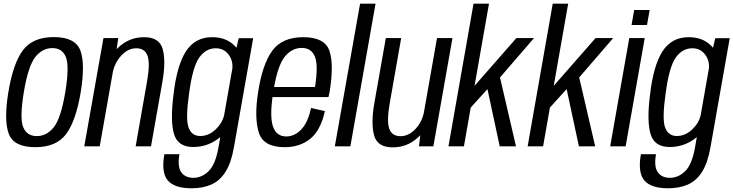

<svg xmlns="http://www.w3.org/2000/svg" viewBox="-20 -805 4034 1056"><path d="M174 4.5Q56.5 4.5 28.5 -68.5Q0.5 -141.5 26 -298.5Q52.5 -457.5 106.5 -529.2Q160.5 -601 276 -601Q393.5 -601 421.5 -528.5Q449.5 -456 424 -298.5Q397.5 -139.5 343.5 -67.5Q289.5 4.5 174 4.5ZM182.5 -56.5Q237 -56.5 276 -105.5Q315 -154.5 339 -298Q362.5 -441 342.5 -490.8Q322.5 -540.5 268 -540.5Q213 -540.5 174 -491.2Q135 -442 111 -298Q87.5 -155.5 107.5 -106Q127.5 -56.5 182.5 -56.5Z M443.5 0 549 -595.5H630.5L621.5 -534.5Q627 -540.5 633 -546Q692.5 -600.5 772.5 -600.5Q857 -600.5 875 -534.5Q893 -468.5 873.5 -356.5L810.5 0H726L788.5 -355.5Q806.5 -456.5 791.5 -498Q776.5 -539.5 730 -539.5Q684 -539.5 646.5 -499Q613.5 -463.5 601.5 -413.5L528.5 0Z M1033.5 230.5Q939.5 230.5 902.8 187.2Q866 144 884 43H967Q955 111.5 976.8 142.2Q998.5 173 1044 173Q1089 173 1126.8 137Q1164.5 101 1181.5 6.5L1191.5 -51Q1184 -45 1176 -39Q1116.5 3.5 1042 3.5Q957.5 3.5 936.8 -68.8Q916 -141 934 -282Q952 -443 1002.2 -521.8Q1052.5 -600.5 1146.5 -600.5Q1221 -600.5 1266 -557.5Q1274.5 -550 1280.5 -542L1293 -595H1372.5L1266.5 5.5Q1251.5 91 1220.2 140.2Q1189 189.5 1142.2 210Q1095.5 230.5 1033.5 230.5ZM1258 -428.5Q1262 -469.5 1239 -502.5Q1213 -539.5 1166.5 -539.5Q1112.5 -539.5 1075.8 -488.5Q1039 -437.5 1019.5 -287.5Q1000 -151 1017 -104Q1034 -57 1081.5 -57Q1128 -57 1167 -94Q1201.5 -127 1212 -167.5Z M1545.5 4.5Q1428 4.5 1403 -77.2Q1378 -159 1399.5 -297.5Q1423 -451.5 1477.5 -526Q1532 -600.5 1648 -600.5Q1765.5 -600.5 1791.5 -526.5Q1817.5 -452.5 1793 -300.5Q1790 -283.5 1786.5 -271H1478.5Q1464.5 -163.5 1480.5 -112Q1499 -54.5 1554.5 -54.5Q1600 -54.5 1637 -93Q1674 -131.5 1690.5 -211L1767 -194Q1743.5 -88 1686.5 -41.8Q1629.5 4.5 1545.5 4.5ZM1487.5 -326.5H1712.5Q1731 -444.5 1712.5 -492Q1693.5 -541.5 1639.5 -541.5Q1584.5 -541.5 1545 -491.5Q1509 -446 1487.5 -326.5Z M1821.5 0 1960.5 -785H2045.5L1907 0Z M2284.5 0 2291.5 -61Q2285.5 -55 2279.5 -49.5Q2220 5.5 2140 5.5Q2055.5 5.5 2037.5 -60.8Q2019.5 -127 2039 -238.5L2102 -595.5H2186.5L2124 -240Q2106 -139 2120.8 -97.5Q2135.5 -56 2182.5 -56Q2228.5 -56 2266 -96.5Q2299 -132 2310.5 -181.5L2383.5 -595.5H2468.5L2363.5 0Z M2446.5 0 2584.5 -785H2669.5L2590 -333L2820 -595.5H2917L2730 -379L2818 0H2728.5L2661 -315L2569 -213.5L2531.5 0Z M2882 0 3020 -785H3105L3025.5 -333L3255.5 -595.5H3352.5L3165.5 -379L3253.5 0H3164L3096.5 -315L3004.5 -213.5L2967 0Z M3336 0 3441 -595.5H3526L3421 0ZM3468 -750H3553L3538.5 -667.5H3453.5Z M3654.5 230.5Q3560.5 230.5 3523.8 187.2Q3487 144 3505 43H3588Q3576 111.5 3597.8 142.2Q3619.5 173 3665 173Q3710 173 3747.8 137Q3785.5 101 3802.5 6.5L3812.5 -51Q3805 -45 3797 -39Q3737.5 3.5 3663 3.5Q3578.5 3.5 3557.8 -68.8Q3537 -141 3555 -282Q3573 -443 3623.2 -521.8Q3673.5 -600.5 3767.5 -600.5Q3842 -600.5 3887 -557.5Q3895.5 -550 3901.5 -542L3914 -595H3993.5L3887.5 5.5Q3872.5 91 3841.2 140.2Q3810 189.5 3763.2 210Q3716.5 230.5 3654.5 230.5ZM3879 -428.5Q3883 -469.5 3860 -502.5Q3834 -539.5 3787.5 -539.5Q3733.5 -539.5 3696.8 -488.5Q3660 -437.5 3640.5 -287.5Q3621 -151 3638 -104Q3655 -57 3702.5 -57Q3749 -57 3788 -94Q3822.5 -127 3833 -167.5Z"/></svg>

Font: Anybody
Style: Italic
Weight: 400
Italic angle: -10°
Designer: Tyler Finck
Foundry: Etcetera Type Company
Version: Version 1.010; ttfautohint (v1.8.3) -l 8 -r 50 -G 200 -x 14 